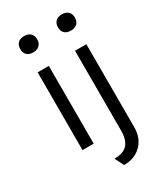

<svg xmlns="http://www.w3.org/2000/svg" viewBox="-229 -832 953 1116"><g transform="rotate(-30 247.5 -274.0)"><path d="M130 -635Q102 -635 87.5 -649.5Q73 -664 73 -689Q73 -714 87.5 -729Q102 -744 130 -744Q157 -744 172 -729.5Q187 -715 187 -689Q187 -665 172 -650Q157 -635 130 -635ZM93 0V-522H168V0ZM383 -635Q355 -635 340.5 -649.5Q326 -664 326 -689Q326 -714 341 -729Q356 -744 383 -744Q410 -744 425 -729.5Q440 -715 440 -689Q440 -665 425 -650Q410 -635 383 -635ZM259 196 229 136Q290 136 317 105.5Q344 75 344 14V-522H420V36Q420 108 375.5 152Q331 196 259 196Z"/></g></svg>

Font: Lexend Deca Light
Style: Regular
Weight: 300
Designer: Bonnie Shaver-Troup, Thomas Jockin
Foundry: Lexend
Version: Version 1.008; ttfautohint (v1.8.4.7-5d5b)